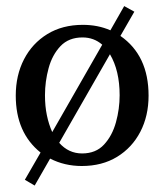

<svg xmlns="http://www.w3.org/2000/svg" viewBox="-20 -544 530 619"><path d="M459 -235.8Q459 -170.4 432.4 -119.1Q405.8 -67.9 357.4 -38.3Q309.1 -8.8 243.7 -8.8Q188 -8.8 141.6 -32.7L91.8 54.2L60.1 35.6L110.8 -52.2Q30.8 -116.2 30.8 -235.8Q30.8 -301.3 57.4 -352.8Q84 -404.3 132.6 -434.1Q181.2 -463.9 247.1 -463.9Q295.9 -463.9 335.9 -446.3L380.4 -524.4L413.1 -506.3L368.2 -428.2Q459 -365.2 459 -235.8ZM309.6 -399.9Q282.7 -423.3 246.1 -423.3Q201.7 -423.3 175 -395.3Q148.4 -367.2 136.7 -324.2Q125 -281.2 125 -236.8Q125 -202.1 131.1 -172.6Q137.2 -143.1 148.4 -118.2ZM365.7 -236.8Q365.7 -316.4 334.5 -369.1L170.9 -83.5Q201.2 -49.3 244.6 -49.3Q289.1 -49.3 315.4 -77.9Q341.8 -106.4 353.8 -149.7Q365.7 -192.9 365.7 -236.8Z"/></svg>

Font: Annapurna SIL
Style: Regular
Weight: 400
Designer: Peter Martin, Annie Olsen
Foundry: SIL International
Version: Version 2.000